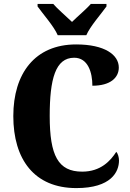

<svg xmlns="http://www.w3.org/2000/svg" viewBox="-20 -951 666 981"><path d="M275 -771H421C440 -816 497 -880 524 -918V-931H444C425 -908 374 -865 348 -839C321 -865 271 -908 252 -931H172V-918C199 -880 256 -816 275 -771ZM370 10C548 10 588 -73 588 -131C588 -146 583 -166 574 -175C545 -130 495 -74 400 -74C277 -74 234 -156 234 -358C234 -547 263 -656 359 -656C430 -656 452 -580 452 -513C544 -513 587 -554 587 -606C587 -671 515 -724 369 -724C158 -724 48 -575 48 -358C48 -137 155 10 370 10Z"/></svg>

Font: Noto Serif Khmer Condensed Black
Style: Regular
Weight: 900
Width: 3
Designer: Danh Hong and the Monotype Design Team
Foundry: Monotype Imaging Inc.
Version: Version 2.004